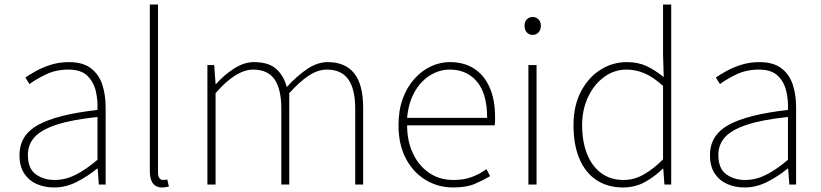

<svg xmlns="http://www.w3.org/2000/svg" viewBox="-20 -814 3622 847"><path d="M218 13Q177 13 142.5 -2Q108 -17 87 -48.5Q66 -80 66 -130Q66 -218 149 -263.5Q232 -309 410 -329Q412 -372 402.5 -412.5Q393 -453 365 -480Q337 -507 282 -507Q226 -507 181 -485Q136 -463 110 -443L92 -472Q109 -484 137.5 -500Q166 -516 203.5 -528Q241 -540 284 -540Q346 -540 381.5 -512.5Q417 -485 431.5 -440Q446 -395 446 -341V0H416L411 -70H408Q368 -37 319.5 -12Q271 13 218 13ZM221 -20Q268 -20 313 -42.5Q358 -65 410 -109V-298Q296 -286 228.5 -263.5Q161 -241 132 -208.5Q103 -176 103 -131Q103 -70 138 -45Q173 -20 221 -20Z M695 13Q678 13 666 5.5Q654 -2 647.5 -18Q641 -34 641 -59V-794H677V-53Q677 -37 683 -28.5Q689 -20 699 -20Q702 -20 706 -20.5Q710 -21 718 -22L725 9Q718 10 712 11.5Q706 13 695 13Z M895 0V-527H925L931 -443H933Q969 -484 1013 -512Q1057 -540 1100 -540Q1165 -540 1198.5 -510Q1232 -480 1245 -430Q1292 -481 1336.5 -510.5Q1381 -540 1426 -540Q1503 -540 1542.5 -490.5Q1582 -441 1582 -339V0H1547V-334Q1547 -421 1516.5 -464Q1486 -507 1422 -507Q1383 -507 1343 -481Q1303 -455 1256 -403V0H1221V-334Q1221 -421 1191 -464Q1161 -507 1097 -507Q1059 -507 1017.5 -481Q976 -455 931 -403V0Z M1979 13Q1913 13 1858 -20Q1803 -53 1770.5 -114.5Q1738 -176 1738 -262Q1738 -327 1756.5 -378Q1775 -429 1807.5 -465.5Q1840 -502 1880.5 -521Q1921 -540 1965 -540Q2026 -540 2070.5 -512Q2115 -484 2139.5 -429.5Q2164 -375 2164 -297Q2164 -289 2164 -280.5Q2164 -272 2162 -261H1776Q1776 -192 1801.5 -137.5Q1827 -83 1873 -51.5Q1919 -20 1981 -20Q2026 -20 2061 -33Q2096 -46 2126 -68L2142 -37Q2112 -19 2075 -3Q2038 13 1979 13ZM1776 -294H2129Q2129 -401 2084 -454Q2039 -507 1965 -507Q1918 -507 1877 -481.5Q1836 -456 1809 -408.5Q1782 -361 1776 -294Z M2311 0V-527H2347V0ZM2330 -660Q2314 -660 2304 -671Q2294 -682 2294 -701Q2294 -718 2304 -728.5Q2314 -739 2330 -739Q2345 -739 2355.5 -728.5Q2366 -718 2366 -701Q2366 -682 2355.5 -671Q2345 -660 2330 -660Z M2728 13Q2662 13 2613 -18.5Q2564 -50 2537 -111.5Q2510 -173 2510 -262Q2510 -347 2542.5 -409.5Q2575 -472 2628.5 -506Q2682 -540 2746 -540Q2794 -540 2831 -523Q2868 -506 2908 -474L2905 -573V-794H2941V0H2911L2906 -70H2904Q2871 -37 2827 -12Q2783 13 2728 13ZM2731 -20Q2777 -20 2819.5 -44Q2862 -68 2905 -111V-435Q2862 -474 2823.5 -490.5Q2785 -507 2744 -507Q2689 -507 2644.5 -474Q2600 -441 2574 -385.5Q2548 -330 2548 -262Q2548 -190 2569.5 -135.5Q2591 -81 2632 -50.5Q2673 -20 2731 -20Z M3264 13Q3223 13 3188.5 -2Q3154 -17 3133 -48.5Q3112 -80 3112 -130Q3112 -218 3195 -263.5Q3278 -309 3456 -329Q3458 -372 3448.5 -412.5Q3439 -453 3411 -480Q3383 -507 3328 -507Q3272 -507 3227 -485Q3182 -463 3156 -443L3138 -472Q3155 -484 3183.5 -500Q3212 -516 3249.5 -528Q3287 -540 3330 -540Q3392 -540 3427.5 -512.5Q3463 -485 3477.5 -440Q3492 -395 3492 -341V0H3462L3457 -70H3454Q3414 -37 3365.5 -12Q3317 13 3264 13ZM3267 -20Q3314 -20 3359 -42.5Q3404 -65 3456 -109V-298Q3342 -286 3274.5 -263.5Q3207 -241 3178 -208.5Q3149 -176 3149 -131Q3149 -70 3184 -45Q3219 -20 3267 -20Z"/></svg>

Font: Noto Sans SC Thin Thin
Style: Regular
Weight: 250
Version: Version 2.004-H2;hotconv 1.0.118;makeotfexe 2.5.65603